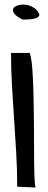

<svg xmlns="http://www.w3.org/2000/svg" viewBox="-20 -828 209 838"><path d="M78.3 -742.7Q88 -742.7 100.5 -743Q113.1 -743.4 124.7 -745.5Q136.3 -747.6 144 -752.2Q151.8 -756.7 151.8 -765.2Q144 -784.2 127.6 -794.4Q111.2 -804.6 93.3 -807Q75.4 -809.5 59.9 -805.3Q44.5 -801.1 38.7 -792.3Q32.9 -783.5 41.1 -770.5Q49.3 -757.4 78.3 -742.7ZM135.3 -9.6Q132.4 -18 131 -45.1Q129.5 -72.2 129.1 -111.3Q128.6 -150.3 128.6 -198.1Q128.6 -246 128.1 -295.9Q127.6 -345.9 126.6 -394.8Q125.7 -443.7 123.7 -484.5Q121.8 -525.3 118.4 -555.2Q115 -585.1 109.2 -597H28.1Q28.1 -524.6 32.4 -451.8Q36.8 -378.9 41.6 -306.1Q46.4 -233.3 50.8 -160.2Q55.1 -87 55.1 -13.1Z"/></svg>

Font: Architects Daughter-petzku
Style: Regular
Weight: 400
Designer: Kimberly Geswein
Foundry: Kimberly Geswein
Version: Version 1.000 2010 initial release